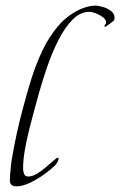

<svg xmlns="http://www.w3.org/2000/svg" viewBox="-20 -663 427 682"><path d="M37 -1Q28 -1 21.5 -6Q15 -11 15 -21Q15 -35 17 -56Q19 -77 21 -92Q29 -140 39.5 -188.5Q50 -237 63 -284Q75 -330 91 -381.5Q107 -433 130 -482Q153 -531 186.5 -570.5Q220 -610 267 -631Q279 -636 292 -639.5Q305 -643 318 -643Q330 -643 346.5 -638Q363 -633 375 -623.5Q387 -614 387 -599Q387 -593 384 -590Q382 -587 368.5 -577.5Q355 -568 353 -567Q351 -569 351 -570Q351 -573 354 -576Q357 -579 357 -583Q357 -593 346 -601.5Q335 -610 321 -615.5Q307 -621 298 -621Q265 -621 237.5 -593Q210 -565 188 -521.5Q166 -478 149 -429.5Q132 -381 120 -338Q108 -295 101 -269Q93 -240 84 -204Q75 -168 68.5 -131.5Q62 -95 62 -64Q62 -55 65.5 -45.5Q69 -36 80 -36Q95 -36 111.5 -46Q128 -56 143.5 -69.5Q159 -83 170.5 -93Q182 -103 186 -103Q188 -103 188 -101Q188 -94 184 -87Q180 -80 175 -75Q162 -62 138 -44.5Q114 -27 87 -14Q60 -1 37 -1Z"/></svg>

Font: Moon Dance
Style: Regular
Weight: 400
Designer: Robert E. Leuschke
Foundry: Robert E. Leuschke
Version: Version 1.010; ttfautohint (v1.8.3)